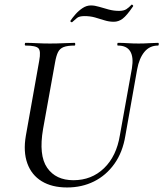

<svg xmlns="http://www.w3.org/2000/svg" viewBox="-20 -814 721 847"><path d="M562 -513Q570 -562 554.5 -587.5Q539 -613 500 -613Q497 -613 497.5 -619Q498 -625 500 -625Q522 -625 544 -623.5Q566 -622 592 -622Q616 -622 638 -623.5Q660 -625 677 -625Q681 -625 680.5 -619Q680 -613 677 -613Q640 -613 617 -585Q594 -557 585 -508L533 -215Q521 -142 484.5 -91Q448 -40 394.5 -13.5Q341 13 276 13Q209 13 164 -14.5Q119 -42 100.5 -93.5Q82 -145 94 -215L153 -546Q161 -589 149.5 -601Q138 -613 93 -613Q89 -613 89.5 -619Q90 -625 92 -625Q115 -625 143 -623.5Q171 -622 200 -622Q233 -622 261 -623.5Q289 -625 309 -625Q312 -625 312 -619Q312 -613 309 -613Q278 -613 261 -606.5Q244 -600 236 -584Q228 -568 223 -539L170 -245Q150 -129 188 -74Q226 -19 304 -19Q384 -19 439 -72Q494 -125 509 -218ZM298 -716Q296 -715 292.5 -717.5Q289 -720 291 -723Q299 -735 313 -751Q327 -767 344.5 -778.5Q362 -790 381 -790Q398 -790 417.5 -784Q437 -778 459.5 -772Q482 -766 505 -766Q526 -766 537.5 -773.5Q549 -781 560 -793Q562 -795 565.5 -791.5Q569 -788 567 -786Q539 -745 521 -731.5Q503 -718 482 -718Q461 -718 440.5 -724.5Q420 -731 399 -737Q378 -743 353 -743Q330 -743 320 -735Q310 -727 298 -716Z"/></svg>

Font: Cormorant Medium
Style: Italic
Weight: 500
Italic angle: -10°
Designer: Christian Thalmann (Catharsis Fonts)
Foundry: Catharsis Fonts
Version: Version 4.000